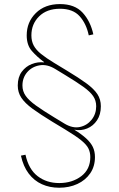

<svg xmlns="http://www.w3.org/2000/svg" viewBox="-20 -755 570 923"><path d="M264.6 147.5Q218.8 147.5 181.4 130.6Q144 113.8 117.9 79.3Q91.8 44.9 80.6 -6.8L102.5 -11.2Q117.7 58.6 160.9 91.8Q204.1 125 264.6 125Q327.1 125 370.6 92Q414.1 59.1 414.1 0Q414.1 -22 405.5 -40.3Q397 -58.6 370.8 -80.1Q344.7 -101.6 292 -133.3L231.4 -169.9Q172.9 -205.6 136.2 -232.4Q99.6 -259.3 82.5 -285.2Q65.4 -311 65.4 -343.8Q65.4 -384.3 84.7 -410.2Q104 -436 133.1 -447.3Q162.1 -458.5 191.9 -455.1V-456.5Q157.7 -481.9 133.1 -510Q108.4 -538.1 108.4 -585Q108.4 -648.9 152.1 -692.1Q195.8 -735.4 268.1 -735.4Q339.4 -735.4 377.2 -694.1Q415 -652.8 428.7 -589.8L406.7 -585Q395 -641.1 362.8 -677Q330.6 -712.9 268.1 -712.9Q205.1 -712.9 168 -676.3Q130.9 -639.6 130.9 -585Q130.9 -557.1 142.1 -536.1Q153.3 -515.1 177.5 -495.6Q201.7 -476.1 241.2 -452.1L300.8 -416Q359.9 -380.4 395.8 -354Q431.6 -327.6 448.2 -302.5Q464.8 -277.3 464.8 -244.1Q464.8 -204.1 446.5 -176.8Q428.2 -149.4 399.2 -137.5Q370.1 -125.5 338.4 -131.3H337.4Q372.1 -109.9 394 -89.8Q416 -69.8 426.3 -48.6Q436.5 -27.3 436.5 0Q436.5 44.9 413.8 78.1Q391.1 111.3 352.1 129.4Q313 147.5 264.6 147.5ZM291 -160.2Q329.6 -137.2 364 -144.5Q398.4 -151.9 420.4 -179.4Q442.4 -207 442.4 -244.1Q442.4 -272 427.7 -293.2Q413.1 -314.5 380.4 -337.9Q347.7 -361.3 293 -394.5L245.6 -423.3Q206.5 -447.3 170.2 -440.9Q133.8 -434.6 110.8 -408Q87.9 -381.3 87.9 -343.8Q87.9 -316.4 103.5 -294.2Q119.1 -272 152.8 -247.8Q186.5 -223.6 241.2 -190.4Z"/></svg>

Font: Inter 17pt Thin
Style: Regular
Weight: 250
Version: Version 4.001;git-66647c0bb